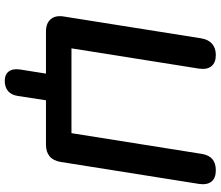

<svg xmlns="http://www.w3.org/2000/svg" viewBox="-80 -673 926 806"><g transform="rotate(90 383.0 -270.0)"><path d="M320 173Q292 173 279.5 155.5Q267 138 272 107L289 0H112Q78 0 61 -19.5Q44 -39 49 -73L141 -652Q146 -682 164 -697.5Q182 -713 211 -713Q243 -713 258 -694.5Q273 -676 268 -642L183 -107H539L626 -654Q631 -684 648 -698.5Q665 -713 695 -713Q728 -713 742.5 -694.5Q757 -676 752 -642L660 -63Q655 -31 636.5 -15.5Q618 0 588 0H401L383 117Q379 145 362.5 159Q346 173 320 173Z"/></g></svg>

Font: Nunito ExtraLight
Style: Italic
Weight: 200
Italic angle: -9°
Designer: Vernon Adams
Foundry: Vernon Adams
Version: Version 3.602